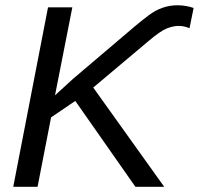

<svg xmlns="http://www.w3.org/2000/svg" viewBox="-20 -716 762 736"><path d="M337.4 -380.4 609.4 0H499L268.6 -329.1L175.8 -266.1L124 0H30.8L164.1 -688H257.3L190.9 -350.6L259.8 -413.6L497.6 -615.7Q510.7 -627 523.9 -637.2Q537.1 -647.5 549.8 -657.2Q600.6 -695.8 660.6 -695.8Q677.7 -695.8 693.6 -692.9Q709.5 -689.9 722.2 -685.5L706.5 -607.9Q696.8 -611.8 686.5 -614.3Q676.3 -616.7 665 -616.7Q644 -616.7 619.1 -606.9Q594.2 -596.7 549.3 -558.6Z"/></svg>

Font: Arimo
Style: Italic
Weight: 400
Italic angle: -12°
Designer: Steve Matteson
Foundry: Monotype Imaging Inc.
Version: Version 1.33